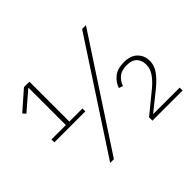

<svg xmlns="http://www.w3.org/2000/svg" viewBox="-147 -934 1170 1170"><g transform="rotate(-45 438.5 -349.0)"><path d="M59 -329V-354H183V-674H179L62 -573L45 -592L166 -698H213V-354H326V-329ZM211 0 667 -698H700L243 0ZM835 0H575V-29L712 -141Q790 -207 790 -262V-271Q790 -306 768.5 -328Q747 -350 703 -350Q658 -350 633.5 -329.5Q609 -309 597 -276L571 -285Q583 -322 615 -348.5Q647 -375 704 -375Q762 -375 792 -344.5Q822 -314 822 -269Q822 -230 798 -195.5Q774 -161 728 -123L606 -25H835Z"/></g></svg>

Font: IBM Plex Sans KR ExtLt
Style: Regular
Weight: 200
Designer: Mike Abbink; Paul van der Laan; Pieter van Rosmalen; Wujin Sim; Chorong Kim; Dohee Lee;
Foundry: Sandoll Inc.
Version: Version 1.002